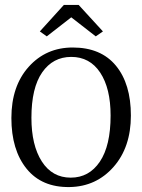

<svg xmlns="http://www.w3.org/2000/svg" viewBox="-20 -748 574 776"><path d="M169 -601 141 -621 238 -728H298L396 -621L367 -601L268 -678ZM262 8Q149 10 87.5 -66Q26 -142 26 -271Q26 -400 96 -478Q166 -556 274 -556Q388 -556 448.5 -482.5Q509 -409 509 -281Q509 -153 439 -73.5Q369 6 262 8ZM268 -518Q194 -518 150.5 -455.5Q107 -393 107 -272Q107 -161 149 -95.5Q191 -30 266 -30Q340 -30 383.5 -94.5Q427 -159 427 -281Q427 -391 385 -454.5Q343 -518 268 -518Z"/></svg>

Font: Aikya
Style: Regular
Weight: 400
Designer: Neelakash Kshetrimayum (Latin subset based on Merriweather by Eben Sorkin)
Foundry: Brand New Type
Version: Version 1.00 b005